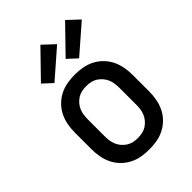

<svg xmlns="http://www.w3.org/2000/svg" viewBox="-228 -887 1006 1006"><g transform="rotate(-45 275.0 -384.0)"><path d="M275 12Q246 12 217.5 7Q189 2 163 -11.5Q137 -25 116.5 -46Q96 -67 83.5 -93Q71 -119 66 -147.5Q61 -176 61 -205V-325Q61 -354 66 -382.5Q71 -411 83.5 -437Q96 -463 116.5 -484Q137 -505 163 -518.5Q189 -532 217.5 -537Q246 -542 275 -542Q304 -542 332.5 -537Q361 -532 387 -518.5Q413 -505 433.5 -484Q454 -463 466.5 -437Q479 -411 484 -382.5Q489 -354 489 -325V-205Q489 -176 484 -147.5Q479 -119 466.5 -93Q454 -67 433.5 -46Q413 -25 387 -11.5Q361 2 332.5 7Q304 12 275 12ZM275 -73Q292 -73 308.5 -76.5Q325 -80 339 -89Q353 -98 364 -111Q375 -124 381.5 -139.5Q388 -155 390 -171.5Q392 -188 392 -205V-325Q392 -342 390 -358.5Q388 -375 381.5 -390.5Q375 -406 364 -419Q353 -432 339 -441Q325 -450 308.5 -453.5Q292 -457 275 -457Q258 -457 241.5 -453.5Q225 -450 211 -441Q197 -432 186 -419Q175 -406 168.5 -390.5Q162 -375 160 -358.5Q158 -342 158 -325V-205Q158 -188 160 -171.5Q162 -155 168.5 -139.5Q175 -124 186 -111Q197 -98 211 -89Q225 -80 241.5 -76.5Q258 -73 275 -73ZM352 -586 300 -634 442 -780 506 -720ZM169 -586 117 -634 259 -780 323 -720Z"/></g></svg>

Font: Lode Dark Term
Style: Bold
Weight: 700
Monospace: yes
Designer: Belleve Invis
Foundry: Belleve Invis
Version: Version 29.2.0